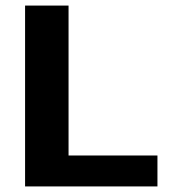

<svg xmlns="http://www.w3.org/2000/svg" viewBox="-20 -669 620 689"><path d="M70 -649H226V-111H545V0H70Z"/></svg>

Font: Play
Style: Bold
Weight: 700
Designer: Jonas Hecksher (Cyrillic expansion: Cyreal)
Foundry: Jonas Hecksher, Playtype, e-types AS
Version: Version 2.101; ttfautohint (v1.5.65-e2d9)